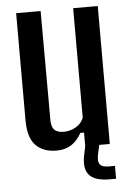

<svg xmlns="http://www.w3.org/2000/svg" viewBox="-54 -640 563 832"><g transform="rotate(-5 228.0 -224.0)"><path d="M171.5 8.5Q113 8.5 80.5 -25Q48 -58.5 48 -134.5V-600H154.5L155.5 -125.5Q155.5 -96.5 168.2 -83.2Q181 -70 209.5 -70Q237 -70 261.5 -84.2Q286 -98.5 296 -123V-600H403V0H296V-59H280Q260 -23.5 233.5 -7.5Q207 8.5 171.5 8.5ZM417 152.5H389Q328 152.5 302.8 127Q277.5 101.5 286.5 46.5L297 -5.5H358L347 46.5Q342.5 73.5 352.5 85Q362.5 96.5 389.5 96.5H417Z"/></g></svg>

Font: Big Shoulders Medium
Style: Regular
Weight: 500
Designer: Patric King
Foundry: XO Type Co
Version: Version 2.002